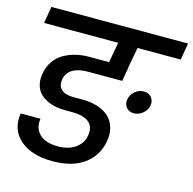

<svg xmlns="http://www.w3.org/2000/svg" viewBox="-109 -850 981 976"><g transform="rotate(15 381.0 -362.0)"><path d="M537.1 -386.2Q541.5 -411.6 562.3 -429.2Q583 -446.8 608.9 -446.8Q634.8 -446.8 649.2 -429.2Q663.6 -411.6 659.2 -386.2Q654.8 -361.3 633.5 -343.8Q612.3 -326.2 586.9 -326.2Q561.5 -326.2 547.1 -343.8Q532.7 -361.3 537.1 -386.2ZM27.8 -651.9 43 -740.2H762.2L747.1 -651.9H520L500 -544.9H501L487.8 -470.2H309.1Q204.6 -470.2 190.9 -397.9Q186.5 -372.1 197.3 -355.5Q208 -338.9 226.8 -332.5Q245.6 -326.2 272 -326.2H315.9Q348.6 -326.2 377.2 -320.1Q405.8 -314 430.2 -300.5Q454.6 -287.1 470.2 -266.6Q485.8 -246.1 492.4 -217.5Q499 -189 492.2 -151.9Q478 -74.7 416 -29.3Q354 16.1 251 16.1Q139.6 16.1 79.1 -36.9Q18.6 -89.8 32.2 -176.8H136.2Q128.9 -125.5 160.6 -94.7Q192.4 -64 257.8 -64Q313 -64 349.1 -89.4Q385.3 -114.7 392.1 -155.8Q397 -181.6 390.4 -200.7Q383.8 -219.7 367.7 -230.5Q351.6 -241.2 331.3 -246.1Q311 -251 285.2 -251H246.1Q220.7 -251 197 -255.4Q173.3 -259.8 150.4 -270.8Q127.4 -281.7 111.6 -298.1Q95.7 -314.5 88.4 -341.1Q81.1 -367.7 86.9 -400.9Q93.3 -439 113.3 -467.5Q133.3 -496.1 162.1 -512.5Q190.9 -528.8 223.9 -536.9Q256.8 -544.9 293 -544.9H398.9L418 -651.9Z"/></g></svg>

Font: Poppins Medium
Style: Italic
Weight: 500
Italic angle: -10°
Designer: Ninad Kale (Devanagari), Jonny Pinhorn (Latin)
Foundry: Indian Type Foundry
Version: Version 3.200;PS 1.000;hotconv 16.6.54;makeotf.lib2.5.65590